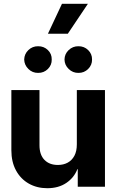

<svg xmlns="http://www.w3.org/2000/svg" viewBox="-20 -996 620 1024"><path d="M389.8 -226.2V-515.6H539.8V0H394.7V-94.1H392.8Q375.3 -48.5 333.7 -20.4Q292.1 7.8 232.2 7.8Q177.2 7.8 133.8 -16.7Q90.3 -41.3 65.5 -86.8Q40.6 -132.2 40.6 -194.7V-515.6H190.6V-221.1Q190.6 -170.6 217 -143.4Q243.4 -116.2 288.7 -116.2Q318.1 -116.2 340.8 -128.4Q363.5 -140.6 376.7 -165.1Q389.8 -189.6 389.8 -226.2ZM183.2 -607.2Q153 -606.9 131.4 -628.1Q109.8 -649.3 109 -678.5Q109.8 -708.3 131.4 -729Q153 -749.7 183.2 -749.4Q214.1 -749.7 235.4 -729Q256.6 -708.3 255.9 -678.5Q256.6 -649.3 235.4 -628.1Q214.1 -606.9 183.2 -607.2ZM398.2 -607.2Q368.1 -606.9 346.3 -628.1Q324.5 -649.3 324 -678.5Q324.5 -708.3 346.3 -729Q368.1 -749.7 398.2 -749.4Q428.8 -749.7 450.1 -729Q471.4 -708.3 470.9 -678.5Q471.4 -649.3 450.1 -628.1Q428.8 -606.9 398.2 -607.2ZM235.7 -816.2 310.5 -975.8H448.8L341.8 -816.2Z"/></svg>

Font: Inter Display V
Style: Regular
Weight: 400
Designer: Rasmus Andersson
Foundry: rsms
Version: Version 3.015;git-src